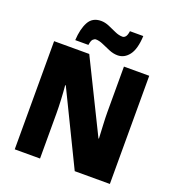

<svg xmlns="http://www.w3.org/2000/svg" viewBox="-162 -1062 1093 1191"><g transform="rotate(20 384.5 -466.5)"><path d="M698 0H466L232 -481H228Q232 -438 234.5 -387.5Q237 -337 237 -300V0H70V-714H302L535 -241H538Q536 -283 533.5 -331Q531 -379 531 -414V-714H698ZM191 -765Q195 -840 220 -886Q245 -932 302 -932Q328 -932 355 -920.5Q382 -909 408 -897Q434 -885 459 -885Q469 -885 478 -895Q487 -905 491 -933H579Q575 -846 544.5 -806Q514 -766 469 -766Q441 -766 412.5 -778Q384 -790 358 -801.5Q332 -813 310 -813Q302 -813 292 -804Q282 -795 278 -765Z"/></g></svg>

Font: Noto Sans Tamil SemiCondensed Black
Style: Regular
Weight: 900
Width: 4
Designer: Jelle Bosma - Monotype Design Team
Foundry: Monotype Imaging Inc.
Version: Version 2.004; ttfautohint (v1.8.4.7-5d5b)